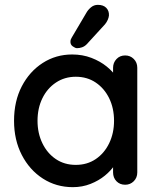

<svg xmlns="http://www.w3.org/2000/svg" viewBox="-20 -763 656 793"><path d="M497 -534Q518 -534 532.5 -519.5Q547 -505 547 -483V-51Q547 -29 532.5 -14.5Q518 0 497 0Q475 0 461 -14.5Q447 -29 447 -51V-123L467 -120Q467 -102 452.5 -80Q438 -58 413 -37.5Q388 -17 354 -3.5Q320 10 281 10Q212 10 157 -25.5Q102 -61 70 -123Q38 -185 38 -264Q38 -345 70 -406.5Q102 -468 156.5 -503Q211 -538 278 -538Q321 -538 357.5 -524Q394 -510 421 -488Q448 -466 463 -441.5Q478 -417 478 -395L447 -392V-483Q447 -504 461 -519Q475 -534 497 -534ZM293 -82Q340 -82 375.5 -106Q411 -130 431 -171.5Q451 -213 451 -264Q451 -316 431 -357Q411 -398 375.5 -422Q340 -446 293 -446Q247 -446 211 -422Q175 -398 155 -357Q135 -316 135 -264Q135 -213 155 -171.5Q175 -130 210.5 -106Q246 -82 293 -82ZM298 -564Q291 -564 280.5 -571.5Q270 -579 271 -592Q271 -600 277 -609L336 -709Q343 -722 355.5 -732.5Q368 -743 384 -743Q407 -743 419 -730.5Q431 -718 430 -699Q429 -690 425 -681Q421 -672 414 -663L338 -580Q329 -571 318.5 -567.5Q308 -564 298 -564Z"/></svg>

Font: Quicksand Light SemiBold
Style: Regular
Weight: 600
Version: Version 3.004